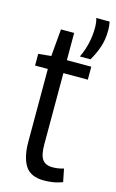

<svg xmlns="http://www.w3.org/2000/svg" viewBox="-118 -800 519 858"><g transform="rotate(15 141.0 -371.0)"><path d="M178 10Q115 10 90.5 -29.5Q66 -69 66 -139V-476H7V-530L66 -536L77 -662H138V-536H251V-476H138V-145Q138 -97 152.5 -77Q167 -57 200 -57Q226 -57 251 -65L263 -5Q239 4 217.5 7Q196 10 178 10ZM190 -567Q222 -635 222 -708Q222 -735 216 -752H278Q280 -742 281 -732.5Q282 -723 282 -713Q282 -669 270 -634Q258 -599 239 -567Z"/></g></svg>

Font: Georama Condensed
Style: Regular
Weight: 400
Width: 3
Designer: Jean-Baptiste Levee
Foundry: Production Type
Version: Version 1.000